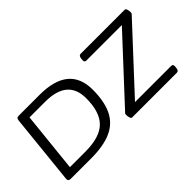

<svg xmlns="http://www.w3.org/2000/svg" viewBox="-48 -1175 1650 1650"><g transform="rotate(-45 777.0 -350.0)"><path d="M119 0Q89 0 92 -30L158 -670Q160 -685 165.5 -692.5Q171 -700 187 -700H441Q796 -700 796 -408Q796 -265 751.5 -174.5Q707 -84 612.5 -42Q518 0 366 0ZM186 -76H374Q548 -76 626 -152Q704 -228 704 -397Q704 -624 433 -624H243ZM867 0Q855 0 850 -17.5Q845 -35 845 -50Q845 -58 846 -62Q847 -66 853 -72L1365 -624H933Q910 -624 913 -652L915 -670Q918 -700 941 -700H1475Q1487 -700 1492 -682.5Q1497 -665 1497 -650Q1497 -642 1496 -638Q1495 -634 1489 -628L977 -76H1417Q1440 -76 1437 -48L1435 -30Q1432 0 1409 0Z"/></g></svg>

Font: Asap Expanded Expanded Regular
Style: Italic
Weight: 400
Width: 7
Italic angle: -6°
Designer: Pablo Cosgaya
Foundry: Omnibus-Type
Version: Version 3.001; ttfautohint (v1.8.4.7-5d5b)